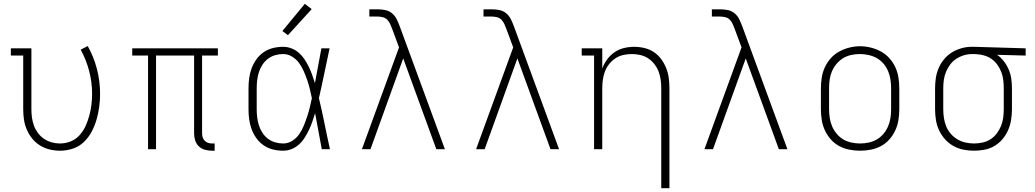

<svg xmlns="http://www.w3.org/2000/svg" viewBox="-20 -784 5440 1009"><path d="M296 8Q268 8 241 1.5Q214 -5 190.5 -19.5Q167 -34 149.5 -55.5Q132 -77 121 -102.5Q110 -128 106 -155Q102 -182 102 -210V-492H37V-530H145V-210Q145 -188 148 -166Q151 -144 158.5 -123.5Q166 -103 179.5 -85Q193 -67 211.5 -54.5Q230 -42 251.5 -36Q273 -30 295 -30Q324 -30 351.5 -41Q379 -52 398.5 -74Q418 -96 430 -122.5Q442 -149 449.5 -177Q457 -205 460.5 -234Q464 -263 464 -292Q464 -352 448.5 -411Q433 -470 404 -523L441 -542Q473 -485 489.5 -421Q506 -357 506 -291Q506 -257 501.5 -223Q497 -189 487.5 -156Q478 -123 462 -92.5Q446 -62 421 -38Q396 -14 363 -3Q330 8 296 8Z M1094 8Q1075 8 1057 3Q1039 -2 1025.5 -14.5Q1012 -27 1006 -45Q1000 -63 1000 -82V-492H800V0H758V-492H675V-530H1125V-492H1042V-82Q1042 -71 1045.5 -61Q1049 -51 1056 -44Q1063 -37 1073 -33.5Q1083 -30 1094 -30H1108V8Z M1468 8Q1441 8 1414.5 1.5Q1388 -5 1366 -20Q1344 -35 1328 -57Q1312 -79 1302.5 -104.5Q1293 -130 1289.5 -156.5Q1286 -183 1286 -210V-320Q1286 -347 1289.5 -373.5Q1293 -400 1302.5 -425.5Q1312 -451 1328 -473Q1344 -495 1366 -510Q1388 -525 1414.5 -531.5Q1441 -538 1468 -538Q1491 -538 1512.5 -529.5Q1534 -521 1551 -506Q1568 -491 1580.5 -472Q1593 -453 1603 -432.5Q1613 -412 1620.5 -390.5Q1628 -369 1635 -347Q1644 -393 1652 -438.5Q1660 -484 1669 -530H1712Q1698 -465 1684.5 -399Q1671 -333 1656 -268Q1672 -202 1685.5 -134.5Q1699 -67 1714 0H1671Q1662 -47 1653.5 -94.5Q1645 -142 1636 -189Q1629 -167 1621.5 -145Q1614 -123 1604 -102Q1594 -81 1581.5 -61Q1569 -41 1552 -25.5Q1535 -10 1513.5 -1Q1492 8 1468 8ZM1468 -30Q1494 -30 1516 -44Q1538 -58 1552.5 -79Q1567 -100 1576.5 -123.5Q1586 -147 1594 -171Q1602 -195 1608 -219.5Q1614 -244 1619 -268Q1614 -293 1608 -317Q1602 -341 1594 -364.5Q1586 -388 1576 -410.5Q1566 -433 1551.5 -453Q1537 -473 1515 -486.5Q1493 -500 1468 -500Q1447 -500 1426 -494Q1405 -488 1388 -475Q1371 -462 1359 -443.5Q1347 -425 1340.5 -404.5Q1334 -384 1331.5 -362.5Q1329 -341 1329 -320V-210Q1329 -189 1331.5 -167.5Q1334 -146 1340.5 -125.5Q1347 -105 1359 -86.5Q1371 -68 1388 -55Q1405 -42 1426 -36Q1447 -30 1468 -30ZM1493 -599 1464 -621 1582 -764 1618 -736Z M1882 0 2077 -535 2041 -632Q2036 -645 2030.5 -657.5Q2025 -670 2015.5 -680Q2006 -690 1992 -693.5Q1978 -697 1965 -697H1921V-735H1965Q1985 -735 2005 -731Q2025 -727 2040.5 -714Q2056 -701 2065 -682.5Q2074 -664 2081 -645L2318 0H2273L2099 -477L1927 0Z M2482 0 2677 -535 2641 -632Q2636 -645 2630.5 -657.5Q2625 -670 2615.5 -680Q2606 -690 2592 -693.5Q2578 -697 2565 -697H2521V-735H2565Q2585 -735 2605 -731Q2625 -727 2640.5 -714Q2656 -701 2665 -682.5Q2674 -664 2681 -645L2918 0H2873L2699 -477L2527 0Z M3455 205V-320Q3455 -342 3452 -364.5Q3449 -387 3441 -408Q3433 -429 3419 -447Q3405 -465 3386 -477.5Q3367 -490 3344.5 -495Q3322 -500 3300 -500Q3278 -500 3255.5 -495Q3233 -490 3214 -477.5Q3195 -465 3181 -447Q3167 -429 3159 -408Q3151 -387 3148 -364.5Q3145 -342 3145 -320V0H3102V-492H3037V-530H3145V-424Q3154 -449 3170.5 -471.5Q3187 -494 3209.5 -509.5Q3232 -525 3259 -531.5Q3286 -538 3313 -538Q3340 -538 3367 -531.5Q3394 -525 3416.5 -510Q3439 -495 3455 -473Q3471 -451 3481 -426Q3491 -401 3494.5 -374Q3498 -347 3498 -320V205Z M3682 0 3877 -535 3841 -632Q3836 -645 3830.5 -657.5Q3825 -670 3815.5 -680Q3806 -690 3792 -693.5Q3778 -697 3765 -697H3721V-735H3765Q3785 -735 3805 -731Q3825 -727 3840.5 -714Q3856 -701 3865 -682.5Q3874 -664 3881 -645L4118 0H4073L3899 -477L3727 0Z M4500 8Q4472 8 4443.5 2.5Q4415 -3 4390 -16.5Q4365 -30 4346 -51.5Q4327 -73 4315 -99Q4303 -125 4298.5 -153.5Q4294 -182 4294 -210V-320Q4294 -348 4298.5 -376.5Q4303 -405 4315 -431Q4327 -457 4346.5 -478.5Q4366 -500 4391 -513.5Q4416 -527 4444 -534Q4472 -541 4500 -541Q4528 -541 4556 -534Q4584 -527 4609 -513.5Q4634 -500 4653.5 -478.5Q4673 -457 4685 -431Q4697 -405 4701.5 -376.5Q4706 -348 4706 -320V-210Q4706 -182 4701.5 -153.5Q4697 -125 4685 -99Q4673 -73 4654 -51.5Q4635 -30 4610 -16.5Q4585 -3 4556.5 2.5Q4528 8 4500 8ZM4500 -30Q4523 -30 4546 -35Q4569 -40 4588.5 -51.5Q4608 -63 4623 -81Q4638 -99 4647 -120Q4656 -141 4659.5 -164Q4663 -187 4663 -210V-320Q4663 -343 4659.5 -366Q4656 -389 4647 -410.5Q4638 -432 4622.5 -450Q4607 -468 4587 -479Q4567 -490 4544 -495Q4521 -500 4498 -500Q4475 -500 4452.5 -495Q4430 -490 4410.5 -478Q4391 -466 4376 -448Q4361 -430 4352 -409Q4343 -388 4340 -365.5Q4337 -343 4337 -320V-210Q4337 -187 4340.5 -164Q4344 -141 4353 -120Q4362 -99 4377 -81Q4392 -63 4411.5 -51.5Q4431 -40 4454 -35Q4477 -30 4500 -30Z M5099 8Q5071 8 5043 2.5Q5015 -3 4990 -17Q4965 -31 4946 -52.5Q4927 -74 4915 -99.5Q4903 -125 4898.5 -153.5Q4894 -182 4894 -210V-320Q4894 -347 4898 -374Q4902 -401 4913 -426.5Q4924 -452 4941.5 -473Q4959 -494 4982.5 -508.5Q5006 -523 5032.5 -530.5Q5059 -538 5086 -538Q5089 -538 5092.5 -538Q5096 -538 5100 -538L5370 -530V-492L5220 -496Q5240 -482 5255.5 -462Q5271 -442 5281 -418.5Q5291 -395 5294.5 -370Q5298 -345 5298 -320V-210Q5298 -182 5293.5 -154Q5289 -126 5278 -100.5Q5267 -75 5249 -53.5Q5231 -32 5207 -17.5Q5183 -3 5155 2.5Q5127 8 5099 8ZM5099 -30Q5122 -30 5144 -35Q5166 -40 5185 -52Q5204 -64 5218 -82.5Q5232 -101 5240.5 -122Q5249 -143 5252 -165Q5255 -187 5255 -210V-320Q5255 -341 5252.5 -362.5Q5250 -384 5242.5 -404Q5235 -424 5222.5 -442Q5210 -460 5193 -472.5Q5176 -485 5155.5 -491.5Q5135 -498 5113 -499L5100 -500Q5097 -500 5094.5 -500Q5092 -500 5089 -500Q5067 -500 5045.5 -493.5Q5024 -487 5005.5 -475Q4987 -463 4973.5 -445Q4960 -427 4951.5 -406.5Q4943 -386 4940 -364Q4937 -342 4937 -320V-210Q4937 -187 4940.5 -164Q4944 -141 4952.5 -120Q4961 -99 4976 -81.5Q4991 -64 5011 -52Q5031 -40 5053.5 -35Q5076 -30 5099 -30Z"/></svg>

Font: Iosevka Slab XLtEx
Style: Regular
Weight: 200
Width: 7
Monospace: yes
Designer: Belleve Invis
Foundry: Belleve Invis
Version: Version 11.1.0; ttfautohint (v1.8.3)